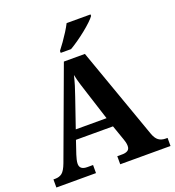

<svg xmlns="http://www.w3.org/2000/svg" viewBox="-162 -1057 1077 1184"><g transform="rotate(-20 376.5 -465.5)"><path d="M4 0V-53H16Q43 -53 61 -67Q79 -81 96 -126L313 -714H451L664 -114Q676 -80 694.5 -66.5Q713 -53 741 -53H753V0H423V-53H456Q478 -53 491.5 -61.5Q505 -70 505 -91Q505 -103 502 -115Q499 -127 496 -135L461 -235H218L189 -149Q185 -137 181 -120.5Q177 -104 177 -92Q177 -53 226 -53H264V0ZM239 -296H441L382 -480Q371 -514 360.5 -547.5Q350 -581 343 -615Q335 -581 325.5 -550Q316 -519 304 -485ZM313 -784Q328 -803 346.5 -829Q365 -855 382 -882Q399 -909 410 -931H567V-921Q558 -908 537 -888Q516 -868 488.5 -846Q461 -824 433 -804.5Q405 -785 381 -771H313Z"/></g></svg>

Font: Noto Serif Ethiopic
Style: Bold
Weight: 700
Designer: Monotype Design Team
Foundry: Monotype Imaging Inc.
Version: Version 2.102; ttfautohint (v1.8.4.7-5d5b)